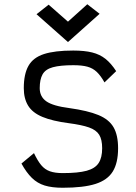

<svg xmlns="http://www.w3.org/2000/svg" viewBox="-20 -870 640 904"><path d="M275 14Q225 14 190.5 3.5Q156 -7 130 -32.5Q104 -58 81 -100L140 -149Q157 -113 174 -92.5Q191 -72 215 -63.5Q239 -55 275 -55Q348 -55 388 -66Q428 -77 444.5 -102.5Q461 -128 461 -172Q461 -213 447 -235.5Q433 -258 399 -270Q365 -282 304 -290Q227 -300 180 -319.5Q133 -339 112.5 -372.5Q92 -406 92 -455Q92 -521 114 -560Q136 -599 187 -615.5Q238 -632 325 -632Q378 -632 414 -623Q450 -614 476.5 -593Q503 -572 527 -535L472 -482Q454 -514 435.5 -531.5Q417 -549 391.5 -556Q366 -563 325 -563Q264 -563 229 -553.5Q194 -544 180.5 -520Q167 -496 167 -455Q167 -415 198 -393Q229 -371 307 -361Q393 -349 443 -328.5Q493 -308 514.5 -271Q536 -234 536 -172Q536 -103 511 -62.5Q486 -22 429.5 -4Q373 14 275 14ZM300 -672 152 -803 209 -848 300 -768 391 -850 449 -805Z"/></svg>

Font: Victor Mono
Style: Regular
Weight: 400
Monospace: yes
Designer: Rune Bjørnerås
Version: Version 1.561;gftools[0.9.30]